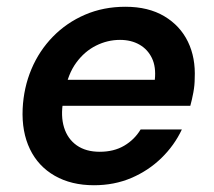

<svg xmlns="http://www.w3.org/2000/svg" viewBox="-20 -536 634 568"><path d="M258 12Q191 12 142 -16Q93 -44 68.5 -95Q44 -146 47 -214Q50 -277 73 -331.5Q96 -386 136.5 -427.5Q177 -469 231.5 -492.5Q286 -516 351 -516Q419 -516 466 -488Q513 -460 536 -412.5Q559 -365 556 -304Q556 -284 552 -262.5Q548 -241 543 -223H133L147 -300H438Q442 -338 429.5 -364Q417 -390 392.5 -404Q368 -418 335 -418Q298 -418 264 -401Q230 -384 205.5 -350.5Q181 -317 172 -266L167 -237Q159 -193 169.5 -159Q180 -125 207 -106Q234 -87 275 -87Q317 -87 347.5 -105Q378 -123 396 -153H518Q496 -106 457.5 -68.5Q419 -31 368.5 -9.5Q318 12 258 12Z"/></svg>

Font: DM Sans SemiBold
Style: Italic
Weight: 600
Italic angle: -10°
Designer: Colophon Foundry, Jonny Pinhorn
Foundry: Colophon Foundry
Version: Version 4.004;gftools[0.9.30]